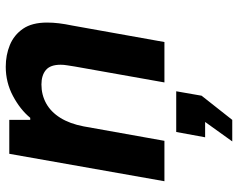

<svg xmlns="http://www.w3.org/2000/svg" viewBox="-98 -480 808 651"><g transform="rotate(-90 305.5 -154.0)"><path d="M17 0 110 -526H225V-455H232Q260 -489 306 -513.5Q352 -538 405 -538Q445 -538 479 -524Q513 -510 534 -479.5Q555 -449 555 -398Q555 -378 552.5 -357.5Q550 -337 545 -313L489 0H352L406 -304Q408 -318 410 -329.5Q412 -341 412 -352Q412 -387 394 -402Q376 -417 345 -417Q310 -417 281 -401Q252 -385 232 -353Q212 -321 203 -274L154 0ZM152 230 218 138H166L184 40H322L307 126L225 230Z"/></g></svg>

Font: Archivo VF Beta
Style: Italic
Weight: 400
Italic angle: -10°
Designer: Hector Gatti
Foundry: Omnibus-Type
Version: Version 1.002